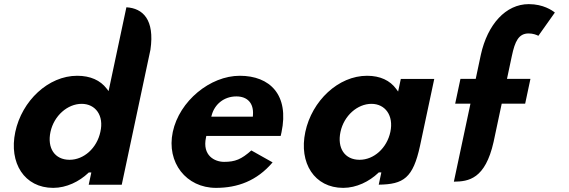

<svg xmlns="http://www.w3.org/2000/svg" viewBox="-20 -895 2754 930"><path d="M375.6 -392C442.6 -392 484.6 -335.4 466.1 -256C449.4 -177.7 386.4 -121 317 -121C244.8 -121 207.9 -177.8 224.5 -256C241.7 -335.5 307.8 -392 375.6 -392ZM237.7 15C302.1 15 363.9 -15.7 407.5 -57.1L410.2 -59.7H422.4L409.7 -0.3H569.7L708.7 -654.2C730 -800.5 671.6 -855.2 592.2 -859.7L505.9 -453.7L496.4 -466.1C466 -505.7 418.2 -528 353.9 -528C214 -528 86.1 -406.7 54.1 -256C22.1 -105.3 98.5 15 237.7 15ZM708.8 -654.5 708.7 -654C708.7 -654.1 708.7 -654.2 708.7 -654.2Z M1343.4 -253.6C1382.1 -435.9 1286.9 -528 1141.5 -528C998 -528 848.7 -405.7 816.9 -256C785.3 -107.3 882.5 15 1026.1 15C1130.2 15 1223.9 -18.6 1300.4 -108.5L1197.4 -166.3C1149.1 -123.3 1119.2 -111 1065.3 -111C1020.4 -111 959 -141 977.7 -228.7L979.3 -236.5H1339.5C1340.5 -240.4 1342.4 -249 1343.4 -253.6ZM1005.7 -338C1019.6 -388.9 1063.8 -428 1125 -428C1177.6 -428 1209.4 -396.2 1205.3 -338.6L1204.7 -330H1003.5Z M1642.4 15C1706.8 15 1768.6 -15.9 1812.3 -57.5L1814.9 -60.1H1827.2L1814.5 -0.5C1935.1 -2.1 1980.5 -32.7 2014.4 -188.2L2083.4 -512.6H1921.4L1908.4 -451.6L1899 -464.4C1869.2 -505.1 1821.8 -528 1757.9 -528C1618.8 -528 1490.9 -406.7 1458.9 -256C1426.8 -105.3 1503.3 15 1642.4 15ZM1779.3 -392C1845.9 -392 1887.7 -335.4 1870.8 -256C1854.2 -177.7 1791.1 -121 1721.7 -121C1649.5 -121 1612.6 -177.8 1629.2 -256C1646.1 -335.5 1711.9 -392 1779.3 -392Z M2210.3 -513 2184.8 -393H2258.8L2178.4 -15C2249.9 -15.7 2330.3 -27.6 2370.8 -207.5L2410.2 -393H2523.8L2549.3 -513H2435.7L2459.4 -624.5C2474.3 -694.9 2492.3 -733 2540.6 -733C2562 -733 2578.3 -726.3 2587.8 -721.6L2667.6 -834.2C2655 -844.5 2611.7 -875 2541.2 -875C2429.9 -875 2341.5 -777.3 2309 -629.5L2284.3 -513Z"/></svg>

Font: Hussar Nova
Style: RgIta
Weight: 700
Foundry: Cannot Into Space Fonts
Version: Version 0.99